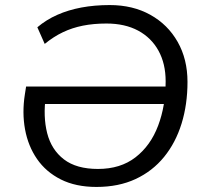

<svg xmlns="http://www.w3.org/2000/svg" viewBox="-20 -734 807 763"><path d="M363.3 8.9Q281.3 8.9 222 -20.8Q162.7 -50.6 127.2 -102.1Q91.7 -153.5 79.5 -219.9Q67.4 -286.2 78.8 -358.9L83.7 -390.1H656.8L646.6 -320.6H135.6L162.2 -353Q150.7 -270.7 167.5 -204.7Q184.4 -138.8 234 -100.7Q283.6 -62.6 369.3 -62.6Q458.8 -62.6 518.5 -108.9Q578.3 -155.1 608.3 -234.4Q638.3 -313.6 638.3 -410.8Q638.3 -480.8 609.9 -532.4Q581.5 -584 529 -612.3Q476.4 -640.5 403.1 -640.5Q351.8 -640.5 309.3 -632Q266.7 -623.5 229.7 -605.8Q192.8 -588.2 157.7 -559.5L128.4 -625.6Q164.2 -655.8 207.9 -675.1Q251.5 -694.4 303.7 -704.2Q355.8 -713.9 415.8 -713.9Q507.9 -713.9 577.4 -675.2Q646.9 -636.5 686 -567.6Q725.1 -498.7 725.1 -408.5Q725.1 -319.1 701.6 -243Q678.1 -166.9 632.1 -110.4Q586.1 -53.9 518.8 -22.5Q451.4 8.9 363.3 8.9Z"/></svg>

Font: Nunito Sans 12pt ExtraLight
Style: Italic
Weight: 200
Italic angle: -9°
Designer: Vernon Adams
Foundry: Vernon Adams
Version: Version 3.101;gftools[0.9.27]